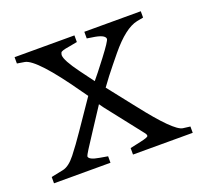

<svg xmlns="http://www.w3.org/2000/svg" viewBox="-88 -482 598 571"><g transform="rotate(-20 211.5 -196.5)"><path d="M298.3 -46.4 208 -161.6 198.2 -175.3Q194.8 -169.4 154.1 -107.9Q113.3 -46.4 112.8 -41.5Q112.8 -30.3 145.5 -24.9L170.9 -20.5V0H-7.8V-20L30.3 -27.8Q49.8 -31.7 70.8 -58.3Q91.8 -85 114.7 -118.7L176.8 -209.5L162.1 -230Q69.8 -361.8 34.2 -368.7L10.3 -372.6V-392.6H199.7V-371.6L173.3 -366.7Q147.9 -362.8 146 -357.9Q144 -353 144 -350.1Q144 -333.5 178.2 -287.1L210 -244.1Q222.7 -258.8 254.9 -301Q287.1 -343.3 287.1 -350.1Q286.1 -363.8 246.6 -369.1L231 -371.6V-392.6H409.7V-372.6L389.2 -368.7Q350.6 -360.8 300.8 -300.3Q299.3 -298.3 277.1 -271.2Q254.9 -244.1 233.9 -214.8L291.5 -141.6L300.8 -129.9Q380.9 -26.9 408.2 -22.9L431.2 -20V0H242.2V-20.5L275.4 -27.8Q300.8 -33.2 301.3 -37.6Q301.8 -42 298.3 -46.4Z"/></g></svg>

Font: Lancelot
Style: Regular
Weight: 400
Designer: Marion Kadi
Foundry: Marion Kadi, Anton Koovit
Version: 1.004